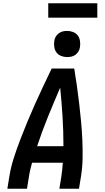

<svg xmlns="http://www.w3.org/2000/svg" viewBox="-20 -1154 640 1174"><path d="M25 0 37 -74Q46 -131 64 -187Q82 -243 103 -298Q124 -353 147 -408.5Q170 -464 194.5 -518.5Q219 -573 244.5 -627Q270 -681 296 -735H434Q443 -681 450.5 -627Q458 -573 464.5 -518Q471 -463 476 -408.5Q481 -354 483.5 -298Q486 -242 485 -186Q484 -130 475 -74L463 0H343L355 -74Q358 -95 360.5 -116.5Q363 -138 364 -159H176Q170 -138 165 -116.5Q160 -95 157 -74L145 0ZM207 -260H368Q368 -350 362.5 -439.5Q357 -529 348 -618Q310 -530 273.5 -440.5Q237 -351 207 -260ZM391 -805Q371 -805 353.5 -812Q336 -819 325.5 -833Q315 -847 312 -866Q309 -885 312 -904Q314 -918 321 -930Q328 -942 339.5 -950.5Q351 -959 364 -962Q377 -965 391 -965Q410 -965 427.5 -958Q445 -951 455.5 -937Q466 -923 469 -904Q472 -885 469 -866Q467 -852 460 -840Q453 -828 442 -819.5Q431 -811 417.5 -808Q404 -805 391 -805ZM275 -1046V-1134H575V-1046Z"/></svg>

Font: Zed Sans Extended
Style: Bold Italic
Weight: 700
Width: 7
Italic angle: -9°
Designer: Belleve Invis
Foundry: Belleve Invis
Version: Version 1.0.0; ttfautohint (v1.8.4)